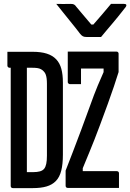

<svg xmlns="http://www.w3.org/2000/svg" viewBox="-20 -966 669 986"><path d="M148 -700Q191 -700 220.5 -690.5Q250 -681 268.5 -661.5Q287 -642 295 -612.5Q303 -583 303 -542V-172Q303 -123 294.5 -89.5Q286 -56 267 -36.5Q248 -17 219 -8.5Q190 0 149 0Q134 0 120 0Q106 0 94.5 0Q83 0 74 0Q65 0 57.5 0Q50 0 46 0Q41 0 38 -3Q35 -6 35 -11Q35 -92 35 -173.5Q35 -255 35 -339Q35 -423 35 -513Q35 -603 35 -700L126 -656L118 -639Q118 -612 118 -584.5Q118 -557 118 -529Q118 -473 118 -417.5Q118 -362 118 -306Q118 -250 118 -194Q118 -138 118 -82Q122 -82 126 -82Q130 -82 136 -82Q142 -82 150 -82Q171 -82 185 -86Q199 -90 206.5 -99Q214 -108 217.5 -124.5Q221 -141 221 -166V-536Q221 -551 219.5 -563Q218 -575 214.5 -584Q211 -593 205 -599Q199 -606 190.5 -610.5Q182 -615 171.5 -616.5Q161 -618 147 -618Q132 -618 114.5 -618Q97 -618 81 -618Q65 -618 51 -618Q37 -618 29 -618Q26 -618 23.5 -619.5Q21 -621 19.5 -623.5Q18 -626 18 -629Q18 -646 18 -664Q18 -682 18 -700Q27 -700 42.5 -700Q58 -700 77 -700Q96 -700 114.5 -700Q133 -700 148 -700ZM591 -1H328Q323 -1 320 -4Q317 -7 317 -12V-90Q334 -133 354 -185.5Q374 -238 397 -299Q420 -360 444 -427Q453 -452 462.5 -477.5Q472 -503 482 -526.5Q492 -550 501.5 -571.5Q511 -593 519 -612Q527 -631 535 -646L512 -565V-638L532 -614Q501 -614 485 -614Q469 -614 461.5 -614Q454 -614 448.5 -614Q443 -614 434 -614Q425 -614 405 -614H383Q368 -614 358 -619Q348 -624 342 -634Q336 -644 332.5 -660.5Q329 -677 328 -701H578Q582 -701 584 -699.5Q586 -698 587.5 -696Q589 -694 589 -690V-596Q578 -561 565 -522Q552 -483 534.5 -435Q517 -387 494 -325Q479 -284 465 -249Q451 -214 439 -184.5Q427 -155 416.5 -130Q406 -105 397.5 -84Q389 -63 382 -44L405 -133V-60L388 -87Q429 -87 449.5 -87Q470 -87 478 -87Q486 -87 491.5 -87Q497 -87 508.5 -87Q520 -87 547 -87H580Q585 -87 588 -84Q591 -81 591 -76Q591 -57 591 -38.5Q591 -20 591 -1ZM396 -534Q382 -534 365.5 -534Q349 -534 339 -534Q336 -534 333.5 -535.5Q331 -537 329.5 -539.5Q328 -542 328 -545Q328 -562 328 -582Q328 -602 328 -623Q328 -644 328 -664Q328 -684 328 -701Q354 -701 369 -694Q384 -687 390 -672.5Q396 -658 396 -632Q396 -617 396 -600Q396 -583 396 -566Q396 -549 396 -534ZM499 -776Q489 -776 475 -776Q461 -776 447 -776Q433 -776 425 -776Q413 -776 406 -779.5Q399 -783 391 -793Q383 -804 369 -821.5Q355 -839 338 -860Q321 -881 303 -903.5Q285 -926 269 -946Q287 -945 305.5 -945.5Q324 -946 343 -946Q354 -946 360 -943Q366 -940 372 -931Q385 -916 407 -889.5Q429 -863 465 -821L426 -840Q442 -840 458.5 -840Q475 -840 491 -840L442 -820Q478 -861 504.5 -892Q531 -923 550 -946H617Q622 -946 624.5 -945Q627 -944 628 -942.5Q629 -941 629 -939Q629 -935 625.5 -930Q622 -925 609 -909Q599 -896 585.5 -879.5Q572 -863 556.5 -844.5Q541 -826 526 -808.5Q511 -791 499 -776Z"/></svg>

Font: Recursive Monospace
Style: Regular
Weight: 400
Version: Version 1.047